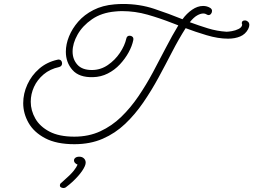

<svg xmlns="http://www.w3.org/2000/svg" viewBox="-20 -597 1277 968"><path d="M355 130Q265 130 208 100Q151 70 124 22.5Q97 -25 97 -77Q97 -125 118 -171Q139 -217 177.5 -250.5Q216 -284 270 -296Q272 -296 273 -296.5Q274 -297 275 -297Q283 -297 288 -291.5Q293 -286 293 -278Q293 -263 278 -259Q232 -249 200 -222Q168 -195 151.5 -159Q135 -123 135 -84Q135 -40 158 0.5Q181 41 229.5 66.5Q278 92 355 92Q427 92 485.5 65Q544 38 591 -7.5Q638 -53 677.5 -111Q717 -169 751 -232.5Q785 -296 816.5 -357Q848 -418 879 -469Q870 -472 862.5 -475.5Q855 -479 848 -481Q787 -505 724 -523Q661 -541 595 -541Q587 -541 578 -540.5Q569 -540 560 -539Q492 -533 444 -500Q396 -467 371 -422.5Q346 -378 346 -337Q346 -298 370 -271Q394 -244 443 -244Q487 -244 523.5 -269Q560 -294 584.5 -330.5Q609 -367 617 -403Q620 -417 634 -417Q642 -417 648 -411.5Q654 -406 652 -395Q646 -365 628.5 -333Q611 -301 584.5 -272.5Q558 -244 523.5 -226.5Q489 -209 449 -208Q379 -206 345.5 -244Q312 -282 312 -336Q312 -374 328 -413.5Q344 -453 374.5 -488Q405 -523 451 -546.5Q497 -570 557 -575Q568 -576 579 -576.5Q590 -577 600 -577Q684 -577 757.5 -552.5Q831 -528 900 -500Q921 -529 948.5 -548Q976 -567 1004 -567Q1024 -567 1040 -557Q1049 -551 1049 -542Q1049 -534 1044 -527.5Q1039 -521 1031 -521Q1028 -521 1025.5 -522.5Q1023 -524 1020 -525Q1015 -529 1005 -529Q991 -529 973.5 -519Q956 -509 937 -485Q983 -468 1028.5 -454Q1074 -440 1122 -437Q1131 -437 1149 -440Q1167 -443 1183 -451Q1199 -459 1201 -472Q1199 -478 1199 -480Q1199 -494 1215 -494Q1223 -494 1230 -488Q1237 -482 1237 -471Q1237 -462 1231 -450Q1217 -424 1190.5 -413Q1164 -402 1130 -402Q1080 -402 1021.5 -419.5Q963 -437 916 -455Q881 -400 848 -336Q815 -272 779.5 -206.5Q744 -141 702.5 -80.5Q661 -20 611 27.5Q561 75 498 102.5Q435 130 355 130ZM300 351Q292 351 285 346Q282 343 282 338Q282 329 290 324Q337 283 352 263.5Q367 244 371 233Q353 225 353 212Q353 204 360 198.5Q367 193 380 193Q394 193 403 201.5Q412 210 412 223Q412 238 394.5 264Q377 290 346 319Q339 326 330 333Q321 340 311 348Q305 351 300 351Z"/></svg>

Font: Meow Script
Style: Regular
Weight: 400
Designer: Robert E. Leuschke
Foundry: Robert E. Leuschke
Version: Version 1.010; ttfautohint (v1.8.3)